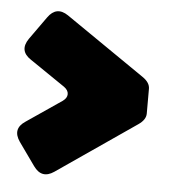

<svg xmlns="http://www.w3.org/2000/svg" viewBox="-39 -596 435 494"><g transform="rotate(5 178.0 -349.5)"><path d="M323 -411Q342 -398 342 -382V-318Q342 -302 323 -289L118 -148Q87 -127 65 -158L23 -217Q1 -249 33 -270L124 -332Q135 -340 135 -350Q135 -360 124 -368L33 -430Q1 -451 23 -483L65 -542Q87 -573 118 -552Z"/></g></svg>

Font: LT Crewmate
Style: Regular
Weight: 400
Designer: Daniel Lyons
Foundry: LyonsType
Version: Version 1.001;FEAKit 1.0